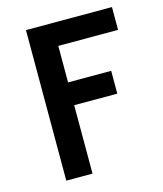

<svg xmlns="http://www.w3.org/2000/svg" viewBox="-102 -736 690 813"><g transform="rotate(-15 243.5 -330.0)"><path d="M392 -400H203V-560H465V-660H88V0H203V-300H392Z"/></g></svg>

Font: Quattrocento Sans
Style: Bold
Weight: 700
Designer: Pablo Impallari
Foundry: Pablo Impallari, Igino Marini, Brenda Gallo
Version: Version 2.000